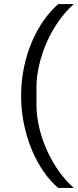

<svg xmlns="http://www.w3.org/2000/svg" viewBox="-20 -780 380 937"><path d="M83 -312Q83 -384 97 -451Q111 -518 135.5 -575.5Q160 -633 193 -680Q226 -727 264 -760H340Q298 -722 264.5 -674Q231 -626 207.5 -572Q184 -518 171 -462Q158 -406 158 -354V-268Q158 -215 171 -159Q184 -103 208 -49Q232 5 265.5 53Q299 101 340 137H264Q227 106 194 59Q161 12 136.5 -46Q112 -104 97.5 -171.5Q83 -239 83 -312Z"/></svg>

Font: IBM Plex Sans Devanagari
Style: Regular
Weight: 400
Designer: Mike Abbink, Paul van der Laan, Pieter van Rosmalen, Erin McLaughlin
Foundry: Bold Monday
Version: Version 1.1